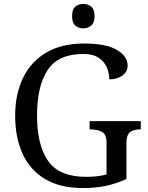

<svg xmlns="http://www.w3.org/2000/svg" viewBox="-20 -945 754 975"><path d="M401 10Q285 10 208.5 -36Q132 -82 94.5 -164.5Q57 -247 57 -358Q57 -466 96.5 -548.5Q136 -631 214 -677.5Q292 -724 407 -724Q518 -724 573 -692Q628 -660 628 -612Q628 -580 601 -561Q574 -542 535 -542Q535 -573 522.5 -602.5Q510 -632 481 -651.5Q452 -671 403 -671Q276 -671 222 -589.5Q168 -508 168 -358Q168 -208 224.5 -127.5Q281 -47 417 -47Q446 -47 473 -50Q500 -53 521 -59V-220Q521 -264 496.5 -276Q472 -288 439 -288H435V-330H695V-288H691Q663 -288 642.5 -275.5Q622 -263 622 -216V-36Q572 -13 519 -1.5Q466 10 401 10ZM403 -801Q379 -801 362.5 -815Q346 -829 346 -863Q346 -898 362.5 -911.5Q379 -925 403 -925Q426 -925 443 -911.5Q460 -898 460 -863Q460 -829 443 -815Q426 -801 403 -801Z"/></svg>

Font: Noto Serif Old Uyghur
Style: Regular
Weight: 400
Designer: Lewis McGuffie
Foundry: Google LLC
Version: Version 1.003; ttfautohint (v1.8.4.7-5d5b)